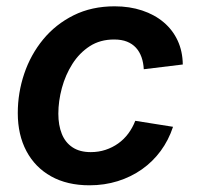

<svg xmlns="http://www.w3.org/2000/svg" viewBox="-20 -564 610 596"><path d="M257.8 11.2Q188.5 11.2 138.7 -16.6Q88.9 -44.4 62 -95Q35.2 -145.5 35.2 -212.9Q35.2 -275.9 55.2 -335.2Q75.2 -394.5 114 -441.7Q152.8 -488.8 208.7 -516.6Q264.6 -544.4 335.9 -544.4Q382.3 -544.4 421.1 -531.5Q460 -518.6 488 -494.9Q516.1 -471.2 531.5 -438Q546.9 -404.8 547.4 -363.8L426.3 -349.1Q425.3 -369.6 419.2 -386.7Q413.1 -403.8 401.9 -416Q390.6 -428.2 374 -434.8Q357.4 -441.4 334 -441.4Q291 -441.4 258.8 -420.7Q226.6 -399.9 204.8 -365.7Q183.1 -331.5 172.1 -290.8Q161.1 -250 161.1 -210.9Q161.1 -175.3 171.9 -148.4Q182.6 -121.6 205.1 -106.7Q227.5 -91.8 261.7 -91.8Q286.1 -91.8 307.6 -98.9Q329.1 -106 346.9 -118.7Q364.7 -131.3 378.2 -149.4Q391.6 -167.5 399.9 -189L517.1 -170.4Q503.4 -128.9 478.8 -95.5Q454.1 -62 420.4 -38.3Q386.7 -14.6 345.5 -1.7Q304.2 11.2 257.8 11.2Z"/></svg>

Font: Inter 20pt SemiBold
Style: Italic
Weight: 600
Italic angle: -9.3988°
Version: Version 4.001;git-66647c0bb